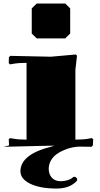

<svg xmlns="http://www.w3.org/2000/svg" viewBox="-32 -840 572 1100"><path d="M149.9 -792 178.2 -819.8H341.8L370.1 -792V-647.9L341.8 -620.1H178.2L149.9 -647.9ZM278.8 -4.9H238.8L-12.2 1L20 -6.8L18.1 -42L25.9 -48.8L42 -45.9Q73.2 -40 120.1 -40V-480Q73.2 -480 42 -474.1L25.9 -471.2L18.1 -478L19 -512.2L26.9 -520L259.8 -515.1L401.9 -527.8L409.2 -521Q399.9 -446.8 399.9 -439.9V-40Q446.8 -40 478 -45.9L494.1 -48.8L502 -42L500 -6.8L492.2 1L425.8 0Q405.8 0 382.8 4.6Q359.9 9.3 335.7 19.3Q311.5 29.3 292 43.5Q272.5 57.6 260 79.1Q247.6 100.6 247.1 126Q247.1 158.7 265.4 178.5Q283.7 198.2 315.9 198.2Q336.9 198.2 357.4 191.7Q377.9 185.1 388.2 173.8L398.9 172.9L409.2 182.1L410.2 193.8Q370.1 240.2 292 240.2Q199.2 240.2 142.6 213.4Q85.9 186.5 85 142.1Q85 44.9 258.8 1Z"/></svg>

Font: Yokawerad
Style: Regular
Weight: 500
Designer: gluk
Foundry: gluk
Version: Version 0.79